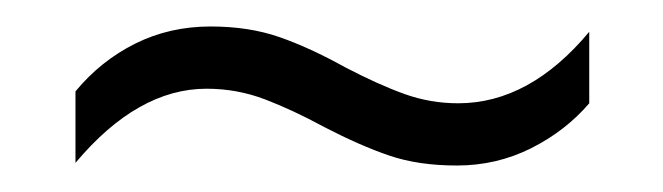

<svg xmlns="http://www.w3.org/2000/svg" viewBox="-20 -426 501 145"><path d="M225 -330Q201 -343 180 -351Q159 -359 136 -359Q84 -359 37 -303V-357Q56 -380 82 -393Q108 -406 139 -406Q168 -406 191 -398Q214 -390 241 -375Q266 -362 285.5 -355Q305 -348 326 -348Q380 -348 425 -402V-348Q407 -327 381 -314Q355 -301 325 -301Q296 -301 274 -308.5Q252 -316 225 -330Z"/></svg>

Font: Noto Sans Khmer UI Condensed Light
Style: Regular
Weight: 300
Width: 3
Designer: Danh Hong and the Monotype Design Team
Foundry: Monotype Imaging Inc.
Version: Version 2.002; ttfautohint (v1.8.4.7-5d5b)